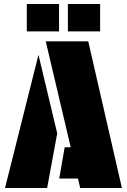

<svg xmlns="http://www.w3.org/2000/svg" viewBox="-20 -933 630 953"><path d="M207 -728H418L585 0H378L367 -47H274L301 -202H331ZM214 0H5L171 -661L264 -271ZM113 -913H273V-777H113ZM317 -913H477V-777H317Z"/></svg>

Font: Protest Guerrilla
Style: Regular
Weight: 400
Designer: Octavio Pardo
Foundry: Ashler Design
Version: Version 2.005; ttfautohint (v1.8.4.7-5d5b)